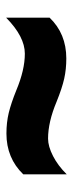

<svg xmlns="http://www.w3.org/2000/svg" viewBox="168 -656 231 606"><g transform="rotate(90 283.0 -352.5)"><path d="M148.9 -315.9Q95.2 -315.9 35.2 -256.8V-394Q85.9 -446.8 164.1 -446.8Q197.8 -446.8 227.5 -440.2Q257.3 -433.6 300.8 -416Q364.7 -389.2 417 -389.2Q441.4 -389.2 471.9 -404.8Q502.4 -420.4 529.8 -448.2V-311Q478.5 -257.8 400.9 -257.8Q366.2 -257.8 335.7 -265.1Q305.2 -272.5 264.2 -289.1Q200.2 -315.9 148.9 -315.9Z"/></g></svg>

Font: OpenSansExtrabold
Style: Regular
Weight: 800
Foundry: Ascender Corporation
Version: Version 1.10